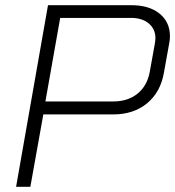

<svg xmlns="http://www.w3.org/2000/svg" viewBox="-20 -720 675 740"><path d="M165 -700H486Q555 -700 595 -667.5Q635 -635 635 -580Q635 -567 632 -552L612 -441Q599 -365 547 -322Q495 -279 416 -279H147L97 0H42ZM416 -329Q473 -329 510 -359Q547 -389 557 -442L577 -553Q579 -567 579 -573Q579 -608 553.5 -629.5Q528 -651 485 -651H212L155 -329Z"/></svg>

Font: Bai Jamjuree Light
Style: Italic
Weight: 300
Italic angle: -10°
Version: Version 1.000; ttfautohint (v1.6)